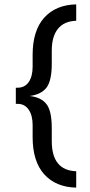

<svg xmlns="http://www.w3.org/2000/svg" viewBox="-20 -732 412 882"><path d="M330.1 129.9Q237.3 127.9 183.6 69.3Q129.9 9.8 129.9 -101.6Q129.9 -120.1 129.9 -157.2Q129.9 -201.2 112.3 -227.5Q93.8 -254.9 61.5 -254.9Q58.6 -254.9 52.7 -254.9Q52.7 -273.4 52.7 -329.1Q55.7 -329.1 61.5 -329.1Q93.8 -329.1 112.3 -355.5Q129.9 -381.8 129.9 -425.8Q129.9 -444.3 129.9 -480.5Q129.9 -591.8 183.6 -651.4Q237.3 -710 330.1 -711.9Q330.1 -686.5 330.1 -636.7Q274.4 -634.8 246.1 -599.6Q217.8 -564.5 217.8 -499Q217.8 -478.5 217.8 -438.5Q217.8 -361.3 193.4 -329.1Q168.9 -297.9 116.2 -291Q168.9 -285.2 193.4 -253.9Q217.8 -222.7 217.8 -143.6Q217.8 -124 217.8 -84Q217.8 50.8 330.1 54.7Q330.1 80.1 330.1 129.9Z"/></svg>

Font: Overpass
Style: Regular
Weight: 400
Designer: Delve Withrington, Thomas Jockin
Version: Version 3.000;DELV;Overpass; ttfautohint (v1.5)